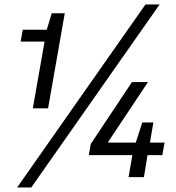

<svg xmlns="http://www.w3.org/2000/svg" viewBox="-20 -788 784 854"><path d="M56.2 45.9 627 -768.1H689.9L119.1 45.9ZM126 -306.2 178.2 -603H71.8L81.1 -655.8H188L210 -729H268.1L193.8 -306.2ZM551.8 0 568.8 -98.1H375L383.8 -147.9L566.9 -422.9H638.2L461.9 -158.2L460.9 -153.8H584L612.8 -243.2H662.1L647 -153.8H711.9L702.1 -98.1H636.2L620.1 0Z"/></svg>

Font: Hubot Sans
Style: Italic
Weight: 400
Italic angle: -10°
Designer: Deni Anggara
Foundry: GitHub
Version: Version 1.001;gftools[0.9.31]